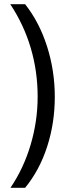

<svg xmlns="http://www.w3.org/2000/svg" viewBox="-20 -740 331 918"><path d="M100 158H30Q93 65 126.5 -48Q160 -161 160 -278Q160 -399 127 -510.5Q94 -622 29 -720H100Q168 -634 205 -518Q242 -402 242 -277Q242 -152 205.5 -39Q169 74 100 158Z"/></svg>

Font: Noto Sans UI Cond
Style: Regular
Weight: 400
Width: 3
Designer: Monotype Design Team
Foundry: Monotype Imaging Inc.
Version: Version 1.001